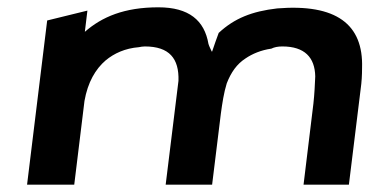

<svg xmlns="http://www.w3.org/2000/svg" viewBox="-20 -505 1022 525"><path d="M212 -418 219 -476 109 -449 54 0H183L211 -229C220 -280 241 -316 269 -340C292 -359 322 -373 360 -376C365 -377 370 -378 376 -378C443 -378 470 -345 468 -284L433 0H560L584 -195C588 -224 592 -251 600 -277C612 -308 628 -330 651 -345C670 -358 694 -368 722 -372C730 -376 740 -378 752 -378C813 -378 841 -348 842 -296C841 -274 840 -249 837 -222L810 0H934L966 -260C969 -281 970 -300 970 -319C974 -439 899 -495 738 -482C669 -474 621 -455 578 -415C572 -399 566 -382 560 -364H559C556 -371 552 -378 550 -385C539 -449 497 -485 413 -485C320 -485 259 -459 212 -418Z"/></svg>

Font: Bluebird
Style: ExtObl
Weight: 400
Designer: Jasper
Foundry: Cannot Into Space Fonts
Version: Version 0.98